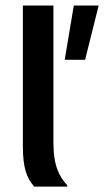

<svg xmlns="http://www.w3.org/2000/svg" viewBox="-20 -687 404 707"><path d="M227.5 0V-5C198.3 -36.7 176.7 -75.8 176.7 -162.5V-666.7H64.2V-149.2C64.2 -70 77.5 -32.5 105.8 0ZM293.3 -466.7 343.3 -666.7H251.7L218.3 -466.7Z"/></svg>

Font: Familjen Grotesk Medium
Style: Regular
Weight: 500
Designer: Anders Wikstroem, Jonas Baeckman, Matilda Gysing, Kristian Moeller
Foundry: Familjen STHLM AB
Version: Version 2.000